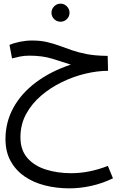

<svg xmlns="http://www.w3.org/2000/svg" viewBox="-20 -638 679 1052"><path d="M360 394Q290 394 226.5 378Q163 362 114.5 328.5Q66 295 38 244Q10 193 10 124Q10 32 53 -47Q96 -126 176.5 -186.5Q257 -247 368 -284Q319 -300 265.5 -316.5Q212 -333 141 -333Q111 -333 88.5 -328Q66 -323 46 -318L32 -392Q58 -403 90.5 -409.5Q123 -416 156 -416Q202 -416 238 -407.5Q274 -399 306.5 -387Q339 -375 375 -362.5Q411 -350 455.5 -341.5Q500 -333 561 -332H570L572 -250Q514 -250 448.5 -234.5Q383 -219 320 -188.5Q257 -158 205.5 -114Q154 -70 123 -13Q92 44 92 114Q92 184 130 227.5Q168 271 231.5 291Q295 311 370 311Q469 311 571 271L599 339Q541 367 480 380.5Q419 394 360 394ZM312 -519Q291 -519 276.5 -533.5Q262 -548 262 -568Q262 -588 276.5 -603Q291 -618 312 -618Q332 -618 346.5 -603Q361 -588 361 -568Q361 -548 346.5 -533.5Q332 -519 312 -519Z"/></svg>

Font: Go Noto Kurrent-Regular
Style: Regular
Weight: 400
Designer: Monotype Design Team
Foundry: Monotype Imaging Inc.
Version: Version 2.012; ttfautohint (v1.8.4.7-5d5b)